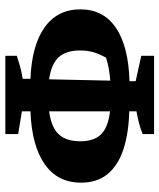

<svg xmlns="http://www.w3.org/2000/svg" viewBox="41 -627 597 719"><g transform="rotate(90 339.5 -267.5)"><path d="M189 11V-32Q208 -38 226.5 -43.5Q245 -49 275 -54V-83Q150 -88 82.5 -136Q15 -184 15 -270Q15 -356 84 -403Q153 -450 284 -454V-477L189 -498V-546H482V-503Q462 -495 440.5 -489.5Q419 -484 397 -480V-453Q478 -451 538 -431.5Q598 -412 631 -373Q664 -334 664 -272Q664 -185 595 -136.5Q526 -88 397 -83V-51L482 -37V11ZM169 -269Q169 -216 194.5 -188.5Q220 -161 277 -153L282 -382Q257 -380 235 -376Q213 -372 196 -366Q181 -339 175 -317Q169 -295 169 -269ZM509 -270Q509 -321 483 -347.5Q457 -374 397 -381V-153Q457 -161 483 -189Q509 -217 509 -270Z"/></g></svg>

Font: Piazzolla SC
Style: Bold
Weight: 700
Designer: Juan Pablo del Peral
Foundry: Huerta Tipografica
Version: Version 1.330